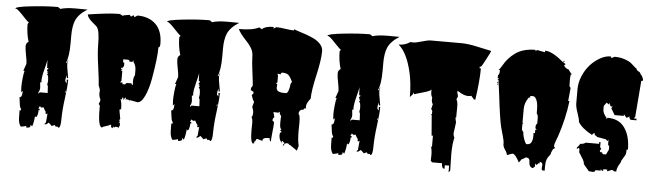

<svg xmlns="http://www.w3.org/2000/svg" viewBox="-52 -954 4426 1307"><g transform="rotate(5 2161.0 -301.0)"><path d="M403.8 -559.1V-506.8Q403.8 -412.6 383.3 -371.1Q392.6 -371.1 392.6 -382.3V-386.2L401.4 -393.6Q393.6 -385.7 393.6 -366.9Q393.6 -348.1 400.6 -312Q407.7 -275.9 408.2 -269H398.9V-288.1Q390.1 -270.5 390.1 -251.5V-246.6L401.4 -232.9L399.4 -258.3H409.2V-254.4Q409.2 -212.9 397.9 -130.1Q386.7 -47.4 386.7 12Q386.7 71.3 371.6 73.2L364.3 65.4L352.5 67.4L344.7 56.6L323.2 65.9L324.7 64.5L303.2 44.4L285.2 57.6L273.4 56.6L283.7 44.4Q283.7 34.2 286.4 13.7Q289.1 -6.8 289.1 -17.6L280.3 -11.7L271.5 -22.5H279.3Q267.1 -38.6 258.3 -56.6L243.7 -53.7L232.4 -62.5L223.6 -44.4H232.4L233.4 -33.7L226.1 -35.2L226.6 -26.9Q226.6 -16.6 222.4 -1.5Q218.3 13.7 213.1 13.7Q208 13.7 206.1 5.9Q203.1 49.8 192.4 79.6L181.2 68.4V75.2Q181.2 83 175.8 86.9Q168.9 90.8 153.3 90.8L152.3 79.6Q138.2 84.5 115.7 87.9Q98.6 67.9 98.4 25.9Q98.1 -16.1 97.7 -22.5L105.5 -21.5L107.4 -33.7Q98.6 -36.1 94.5 -72Q90.3 -107.9 89.4 -111.3Q107.4 -111.3 107.4 -147.5V-156.2L97.7 -145.5L95.7 -183.1Q95.7 -206.1 99.4 -241.7Q103 -277.3 108.4 -293H99.6L116.7 -341.8Q116.7 -361.3 108.6 -400.4Q100.6 -439.5 100.6 -460.9Q100.6 -482.4 118.2 -492.2Q101.1 -547.4 100.6 -611.8L108.4 -623.5Q99.6 -627.4 61.3 -668.7Q22.9 -710 11.2 -710H8.3Q8.3 -722.7 113.3 -734.1Q218.3 -745.6 293.5 -745.6Q300.8 -745.6 314 -733.9Q350.6 -746.1 416 -746.1L498.5 -745.6Q438.5 -708 419.9 -662.6Q403.8 -624 403.8 -559.1ZM228.5 -235.8 229.5 -224.6H220.7L224.1 -187Q224.1 -168.9 214.8 -156.2L215.3 -145.5L224.1 -156.2H277.8L275.4 -202.1L270 -213.4L273.4 -235.8Q273.4 -281.2 261.7 -281.2L270 -293H261.7L269 -302.7H260.7L259.8 -314.9Q268.1 -314.9 268.1 -325.7H259.3L256.8 -380.4Q254.4 -362.3 241.5 -313.2Q228.5 -264.2 228.5 -235.8ZM400.4 -177.2 396 -179.2Q395 -179.2 395 -173.3V-165.5Q395 -166.5 402.3 -178.2Q401.4 -177.2 400.4 -177.2ZM374.5 75.7 369.6 73.2ZM322.3 67.4Q322.3 65.9 323.2 65.9Z M775.4 -79.1 785.6 -22.5 775.4 -11.7H785.6L775.4 8.8L785.6 0L786.6 21L775.4 43.5V34.2L757.8 32.2L747.1 39.6V30.8L735.8 44.4L727.1 34.2L728 22.5H717.3Q714.4 28.3 693.8 33.4Q673.3 38.6 668 44.4V45.9Q639.2 45.9 639.2 -79.1V-101.1L630.4 -112.8Q639.6 -128.9 639.6 -142.6Q628.9 -163.1 628.9 -187L630.4 -208Q630.4 -210 620.6 -236.8V-225.6Q618.7 -268.1 605.2 -362.8Q591.8 -457.5 591.8 -511.7Q591.8 -610.4 571.8 -633.8Q566.4 -640.1 547.9 -655.3Q503.9 -690.9 503.9 -712.9Q508.8 -713.4 525.9 -716.1Q543 -718.8 548.6 -719.5Q554.2 -720.2 569.8 -722.4Q585.4 -724.6 592.3 -725.3Q599.1 -726.1 613.3 -727.8Q627.4 -729.5 635.5 -730.2Q643.6 -731 656 -732.2Q668.5 -733.4 677.5 -733.6Q686.5 -733.9 697.5 -734.4Q708.5 -734.9 716.1 -734.9Q723.6 -734.9 731.7 -729.2Q739.7 -723.6 745.1 -723.6L744.1 -727.5L788.1 -734.9L797.4 -723.6L814.5 -734.9L821.3 -721.7L841.3 -734.9Q920.4 -734.9 966.8 -689.5Q1013.2 -644 1013.2 -556.6Q1013.2 -531.7 1002 -531.7Q1002 -457 976.6 -314.5Q964.4 -245.6 941.7 -196.3Q918.9 -147 891.6 -147L838.4 -157.2V-148.4Q835.9 -159.7 819.8 -159.7H812V-160.6Q812 -171.4 808.8 -171.4Q805.7 -171.4 802.2 -163.8Q798.8 -156.2 797.1 -156.2Q795.4 -156.2 794.4 -157.2V-168.9H785.6V-157.2H775.4Q785.6 -136.7 785.6 -90.3L775.4 -86.9ZM850.6 -260.7 849.6 -289.1Q849.6 -314.5 859.4 -327.6V-361.3Q859.4 -396 841.3 -417.5V-429.7L833.5 -417.5H814.5Q814.5 -429.7 800.3 -429.7H771V-417.5Q771 -410.2 772.5 -408.7Q773.9 -407.2 779.8 -407.2V-383.8Q770.5 -374.5 768.6 -367.2L761.7 -373V-361.3H771L761.7 -350.1H771V-282.2L761.7 -271.5H779.8V-260.7H797.4Q798.3 -261.7 800.3 -263.9Q802.2 -266.1 802.7 -266.6Q803.2 -267.1 804.9 -268.6Q806.6 -270 807.6 -270.5Q812.5 -271.5 814.5 -271.5H841.3Q841.3 -260.7 850.6 -260.7ZM805.7 -157.2 812 -159.7V-157.2ZM785.6 -157.2Q786.6 -156.2 786.6 -154.8Q786.6 -153.3 785.6 -152.3ZM784.7 -149.4 785.6 -152.3V-147Q784.7 -147 784.7 -149.4Z M1440.4 -559.1V-506.8Q1440.4 -412.6 1419.9 -371.1Q1429.2 -371.1 1429.2 -382.3V-386.2L1438 -393.6Q1430.2 -385.7 1430.2 -366.9Q1430.2 -348.1 1437.3 -312Q1444.3 -275.9 1444.8 -269H1435.5V-288.1Q1426.8 -270.5 1426.8 -251.5V-246.6L1438 -232.9L1436 -258.3H1445.8V-254.4Q1445.8 -212.9 1434.6 -130.1Q1423.3 -47.4 1423.3 12Q1423.3 71.3 1408.2 73.2L1400.9 65.4L1389.2 67.4L1381.3 56.6L1359.9 65.9L1361.3 64.5L1339.8 44.4L1321.8 57.6L1310.1 56.6L1320.3 44.4Q1320.3 34.2 1323 13.7Q1325.7 -6.8 1325.7 -17.6L1316.9 -11.7L1308.1 -22.5H1315.9Q1303.7 -38.6 1294.9 -56.6L1280.3 -53.7L1269 -62.5L1260.3 -44.4H1269L1270 -33.7L1262.7 -35.2L1263.2 -26.9Q1263.2 -16.6 1259 -1.5Q1254.9 13.7 1249.8 13.7Q1244.6 13.7 1242.7 5.9Q1239.7 49.8 1229 79.6L1217.8 68.4V75.2Q1217.8 83 1212.4 86.9Q1205.6 90.8 1189.9 90.8L1189 79.6Q1174.8 84.5 1152.3 87.9Q1135.3 67.9 1135 25.9Q1134.8 -16.1 1134.3 -22.5L1142.1 -21.5L1144 -33.7Q1135.3 -36.1 1131.1 -72Q1127 -107.9 1126 -111.3Q1144 -111.3 1144 -147.5V-156.2L1134.3 -145.5L1132.3 -183.1Q1132.3 -206.1 1136 -241.7Q1139.6 -277.3 1145 -293H1136.2L1153.3 -341.8Q1153.3 -361.3 1145.3 -400.4Q1137.2 -439.5 1137.2 -460.9Q1137.2 -482.4 1154.8 -492.2Q1137.7 -547.4 1137.2 -611.8L1145 -623.5Q1136.2 -627.4 1097.9 -668.7Q1059.6 -710 1047.9 -710H1044.9Q1044.9 -722.7 1149.9 -734.1Q1254.9 -745.6 1330.1 -745.6Q1337.4 -745.6 1350.6 -733.9Q1387.2 -746.1 1452.6 -746.1L1535.2 -745.6Q1475.1 -708 1456.5 -662.6Q1440.4 -624 1440.4 -559.1ZM1265.1 -235.8 1266.1 -224.6H1257.3L1260.7 -187Q1260.7 -168.9 1251.5 -156.2L1252 -145.5L1260.7 -156.2H1314.5L1312 -202.1L1306.6 -213.4L1310.1 -235.8Q1310.1 -281.2 1298.3 -281.2L1306.6 -293H1298.3L1305.7 -302.7H1297.4L1296.4 -314.9Q1304.7 -314.9 1304.7 -325.7H1295.9L1293.5 -380.4Q1291 -362.3 1278.1 -313.2Q1265.1 -264.2 1265.1 -235.8ZM1437 -177.2 1432.6 -179.2Q1431.6 -179.2 1431.6 -173.3V-165.5Q1431.6 -166.5 1439 -178.2Q1438 -177.2 1437 -177.2ZM1411.1 75.7 1406.2 73.2ZM1358.9 67.4Q1358.9 65.9 1359.9 65.9Z M1877 -16.6 1876 -22.5Q1876 -24.9 1877 -25.9H1884.8V-37.6H1875L1884.8 -48.8Q1873 -52.2 1873 -89.1Q1873 -126 1875 -138.7L1864.7 -150.9V-168.9Q1862.3 -159.7 1847.9 -159.7Q1833.5 -159.7 1820.3 -161.1L1829.6 -127L1820.3 -116.2L1818.4 -103L1829.6 -93.8H1830.6Q1830.6 -71.3 1825.4 -25.6Q1820.3 20 1820.3 42.5L1811 30.8V18.6H1793.9Q1762.7 18.6 1761.7 41Q1755.9 40 1742.7 35.4Q1729.5 30.8 1722.2 30.8L1712.9 50.3V42.5L1703.1 65.4Q1682.1 65.4 1682.1 -27.8L1683.1 -70.3Q1683.1 -104 1673.3 -116.2H1676.8Q1683.1 -125 1683.1 -143.3Q1683.1 -161.6 1673.3 -184.1L1683.1 -218.3Q1671.9 -232.9 1663.1 -263.2L1673.3 -274.4V-286.1L1653.3 -296.9Q1653.3 -314 1658.7 -318.4Q1664.1 -322.8 1664.1 -332.5Q1664.1 -342.3 1654.3 -416.5Q1644.5 -490.7 1644.5 -523.2Q1644.5 -555.7 1630.4 -580.1Q1616.2 -604.5 1598.1 -623Q1546.9 -676.8 1536.6 -703.6Q1631.8 -703.6 1673.3 -726.6L1692.9 -715.8Q1714.4 -738.3 1771.5 -738.3V-726.6Q1787.1 -738.3 1791 -738.3Q1813 -738.3 1852.1 -732.4Q1891.1 -726.6 1909.2 -726.6L1913.1 -734.9Q1918.5 -731 1942.6 -723.6Q1966.8 -716.3 1994.4 -706.8Q2022 -697.3 2049.8 -683.8Q2077.6 -670.4 2095.9 -649.2Q2114.3 -627.9 2114.3 -602.5Q2114.3 -543.5 2089.6 -435.8Q2064.9 -328.1 2064.9 -274.4Q2032.2 -233.9 2038.1 -210.4Q2038.1 -205.6 2040.5 -202.1L2031.2 -207L2022 -194.8Q1991.7 -194.8 1991.7 -161.1Q2002.9 -161.1 2002.9 -98.1L2002 -51.8Q2002 20 2011.7 53.2L2002 86.9L1953.1 53.2Q1946.3 53.2 1943.8 47.9Q1941.4 42.5 1933.6 42.5Q1925.8 42.5 1921.4 44.2Q1917 45.9 1915.5 48.1Q1914.1 50.3 1910.6 55.7Q1907.2 61 1903.8 65.4Q1903.8 48.8 1914.6 44.4Q1914.6 43 1897.5 29.3L1894 30.8V47.4Q1893.6 41.5 1888.7 35.6Q1875 19 1875 -14.2Q1877 -14.2 1877 -16.6ZM1829.6 -353.5 1828.1 -327.6Q1828.1 -296.9 1880.9 -296.9H1894Q1904.3 -296.9 1911.4 -319.6Q1918.5 -342.3 1918.5 -353.8Q1918.5 -365.2 1928.2 -376Q1912.6 -410.6 1899.2 -422.1Q1885.7 -433.6 1856.9 -433.6Q1851.1 -433.6 1847.9 -426.3Q1844.7 -418.9 1843.8 -418.9L1838.9 -422.4H1821.8Q1824.7 -421.9 1827.1 -417.7Q1829.6 -413.6 1829.6 -409.7V-365.2L1820.3 -353.5ZM1712.9 65.4Q1711.9 62 1711.9 56.9Q1711.9 51.8 1712.9 50.3ZM1761.7 41 1768.6 42.5H1761.7Z M2536.1 -559.1V-506.8Q2536.1 -412.6 2515.6 -371.1Q2524.9 -371.1 2524.9 -382.3V-386.2L2533.7 -393.6Q2525.9 -385.7 2525.9 -366.9Q2525.9 -348.1 2533 -312Q2540 -275.9 2540.5 -269H2531.2V-288.1Q2522.5 -270.5 2522.5 -251.5V-246.6L2533.7 -232.9L2531.7 -258.3H2541.5V-254.4Q2541.5 -212.9 2530.3 -130.1Q2519 -47.4 2519 12Q2519 71.3 2503.9 73.2L2496.6 65.4L2484.9 67.4L2477.1 56.6L2455.6 65.9L2457 64.5L2435.5 44.4L2417.5 57.6L2405.8 56.6L2416 44.4Q2416 34.2 2418.7 13.7Q2421.4 -6.8 2421.4 -17.6L2412.6 -11.7L2403.8 -22.5H2411.6Q2399.4 -38.6 2390.6 -56.6L2376 -53.7L2364.7 -62.5L2356 -44.4H2364.7L2365.7 -33.7L2358.4 -35.2L2358.9 -26.9Q2358.9 -16.6 2354.7 -1.5Q2350.6 13.7 2345.5 13.7Q2340.3 13.7 2338.4 5.9Q2335.4 49.8 2324.7 79.6L2313.5 68.4V75.2Q2313.5 83 2308.1 86.9Q2301.3 90.8 2285.6 90.8L2284.7 79.6Q2270.5 84.5 2248 87.9Q2231 67.9 2230.7 25.9Q2230.5 -16.1 2230 -22.5L2237.8 -21.5L2239.7 -33.7Q2231 -36.1 2226.8 -72Q2222.7 -107.9 2221.7 -111.3Q2239.7 -111.3 2239.7 -147.5V-156.2L2230 -145.5L2228 -183.1Q2228 -206.1 2231.7 -241.7Q2235.4 -277.3 2240.7 -293H2231.9L2249 -341.8Q2249 -361.3 2241 -400.4Q2232.9 -439.5 2232.9 -460.9Q2232.9 -482.4 2250.5 -492.2Q2233.4 -547.4 2232.9 -611.8L2240.7 -623.5Q2231.9 -627.4 2193.6 -668.7Q2155.3 -710 2143.6 -710H2140.6Q2140.6 -722.7 2245.6 -734.1Q2350.6 -745.6 2425.8 -745.6Q2433.1 -745.6 2446.3 -733.9Q2482.9 -746.1 2548.3 -746.1L2630.9 -745.6Q2570.8 -708 2552.2 -662.6Q2536.1 -624 2536.1 -559.1ZM2360.8 -235.8 2361.8 -224.6H2353L2356.4 -187Q2356.4 -168.9 2347.2 -156.2L2347.7 -145.5L2356.4 -156.2H2410.2L2407.7 -202.1L2402.3 -213.4L2405.8 -235.8Q2405.8 -281.2 2394 -281.2L2402.3 -293H2394L2401.4 -302.7H2393.1L2392.1 -314.9Q2400.4 -314.9 2400.4 -325.7H2391.6L2389.2 -380.4Q2386.7 -362.3 2373.8 -313.2Q2360.8 -264.2 2360.8 -235.8ZM2532.7 -177.2 2528.3 -179.2Q2527.3 -179.2 2527.3 -173.3V-165.5Q2527.3 -166.5 2534.7 -178.2Q2533.7 -177.2 2532.7 -177.2ZM2506.8 75.7 2502 73.2ZM2454.6 67.4Q2454.6 65.9 2455.6 65.9Z M3051.3 17.6 3053.7 131.8 3043.5 143.6V98.1H3014.2V121.1H3003.9Q2994.1 111.3 2994.1 85.9H2925.8L2916 75.2L2917 33.2Q2917 -1 2906.7 -26.9L2916 -15.1V-95.2H2906.7L2896.5 -220.7V-230.5L2889.6 -238.3L2896.5 -240.7V-264.2L2888.2 -275.4L2896.5 -308.6Q2887.7 -321.3 2887.7 -336.9Q2887.7 -352.5 2888.2 -354.5Q2878.9 -366.2 2878.9 -391.1V-407.7Q2874 -397 2822.8 -382.8Q2771.5 -368.7 2764.6 -365.2L2755.9 -377.4V-365.2L2736.3 -343.8Q2736.3 -436.5 2719.7 -509.3Q2689 -643.6 2628.9 -692.9Q2672.9 -692.9 2707.5 -716.8Q2712.9 -715.8 2728.8 -715.8Q2744.6 -715.8 2784.9 -727.8Q2825.2 -739.7 2844.2 -739.7H3053.7Q3101.6 -739.7 3169.7 -724.1Q3237.8 -708.5 3260.3 -704.6Q3260.3 -698.7 3232.7 -646.7Q3205.1 -594.7 3201.2 -591.8H3192.4V-580.1H3201.2Q3201.2 -498.5 3182.1 -365.2H3172.4L3152.8 -388.2Q3139.6 -385.3 3129.4 -385.3Q3101.6 -385.3 3062.5 -411.1H3053.7L3062.5 -377.4L3053.7 -354.5Q3063.5 -342.8 3063.5 -307.1Q3063.5 -271.5 3063 -252.4Q3062.5 -233.4 3062.5 -230.5Q3062 -230.5 3060.1 -232.9Q3058.1 -232.9 3058.1 -229.5L3064.5 -198.2L3054.7 -125.5Q3054.7 -107.4 3062.5 -95.2Q3051.3 -49.8 3051.3 17.6Z M3514.2 35.6Q3485.8 -21 3465.8 -21Q3464.8 -21 3428.7 -7.8Q3427.7 -22.5 3413.3 -42.7Q3398.9 -63 3398.9 -83H3399.9Q3399.9 -100.6 3390.1 -133.8Q3380.4 -167 3373.5 -193.8Q3366.7 -220.7 3358.2 -278.3Q3349.6 -335.9 3341.6 -405.5Q3333.5 -475.1 3327.6 -512.7L3324.2 -510.7L3320.8 -511.7L3330.6 -523.4H3320.8V-535.6H3322.3L3320.8 -546.9L3325.2 -545.9Q3331.5 -559.6 3331.5 -572.3L3330.6 -580.1H3321.3Q3328.1 -582.5 3344.7 -611.8Q3361.3 -641.1 3379.9 -661.4Q3398.4 -681.6 3421.4 -698.7Q3474.6 -738.3 3561.5 -738.3V-727.5L3570.8 -738.3L3626 -727.5V-738.3Q3676.3 -738.3 3752.9 -671.4L3762.7 -682.1L3763.7 -673.3L3754.9 -671.4L3772.9 -659.2L3763.7 -648.9Q3766.6 -642.6 3776.9 -634.3Q3787.1 -626 3793.5 -626H3795.4L3821.3 -591.8H3814.5Q3811.5 -579.1 3811.5 -551.3Q3811.5 -523.4 3812.5 -511.7L3821.3 -501L3812.5 -411.1H3821.3Q3805.7 -285.2 3763.7 -162.1Q3761.7 -156.7 3755.4 -141.6Q3743.2 -111.8 3743.2 -93.8L3752.9 -83Q3742.2 -83 3734.4 -67.6Q3726.6 -52.2 3724.1 -37.6Q3705.6 -16.1 3700 1Q3694.3 18.1 3694.3 44.4V75.7H3684.6Q3672.9 75.7 3672.9 62.5L3675.3 37.1Q3675.3 21 3655.8 18.6V29.3L3649.4 28.3L3635.7 42L3626 32.2V53.2L3612.3 65.4Q3597.7 62.5 3591.6 51Q3585.4 39.6 3585.9 27.8Q3587.4 -2.9 3561.5 -2.9Q3555.2 -2.9 3547.6 3.9Q3540 10.7 3538.3 10.7Q3536.6 10.7 3534.7 7.8ZM3561.5 -93.8Q3597.2 -93.8 3597.2 -157.2Q3597.2 -168 3596.2 -173.3H3606.4V-196.3H3616.2L3606.4 -207V-219.2Q3606.4 -230 3616.2 -240.7V-275.4Q3616.2 -297.9 3606.4 -308.6V-333.5Q3606.4 -389.6 3588.4 -413.1Q3580.6 -422.9 3569.8 -422.9H3552.7V-411.1H3543.5Q3515.6 -372.1 3515.6 -331.5V-240.7Q3515.6 -234.4 3521.5 -229.5H3515.6V-196.3Q3515.6 -183.6 3526.9 -173.3Q3526.9 -156.2 3534.9 -131.3Q3543 -106.4 3552.7 -93.8ZM3330.6 -489.7H3320.8V-501ZM3330.6 -479H3320.8L3322.3 -484.4Z M4135.7 -342.8 4108.9 -388.2 4117.7 -398.9Q4104 -398.9 4103 -401.4Q4101.1 -407.7 4093.8 -411.1H4101.1L4091.3 -422.4V-411.1L4074.2 -422.4L4056.6 -398.9V-376Q4056.6 -363.8 4059.1 -357.7Q4061.5 -351.6 4062.5 -348.6Q4063.5 -345.7 4066.9 -340.8Q4070.3 -335.9 4071.3 -334Q4075.7 -326.7 4082 -320.3V-311.5L4091.3 -320.3Q4168.5 -320.3 4207.5 -264.4Q4246.6 -208.5 4246.6 -116.2H4237.8Q4237.8 -89.4 4232.7 -79.1Q4227.5 -68.8 4220 -57.4Q4212.4 -45.9 4208 -37.6Q4208 -29.3 4201.2 -18.6Q4179.7 14.6 4179.7 42L4170.4 35.6V42Q4168.5 40 4161.1 35.4Q4153.8 30.8 4150.1 30.8Q4146.5 30.8 4135.3 36.4Q4124 42 4117.7 42V30.8H4091.3V42H4082L4074.2 30.8V42H4038.1Q4038.1 55.2 4020 55.2L3994.1 53.2L3956.1 7.8Q3956.1 -6.8 3946.8 -22.7Q3937.5 -38.6 3927.7 -53.5Q3918 -68.4 3917.5 -69.3V-93.8L3909.2 -100.1L3907.2 -93.8H3897.9Q3897.9 -100.6 3907.7 -109.9Q3917.5 -119.1 3917.5 -127.4Q3942.4 -127.4 3956.1 -138.7H4047.4V-150.9H4056.6V-116.2L4065.4 -106L4056.6 -93.8Q4056.6 -82 4070.8 -82H4074.2Q4074.2 -70.3 4085 -70.3L4101.1 -71.3L4117.7 -106V-127.4L4108.9 -138.7V-173.3L4101.1 -162.1L4091.3 -173.3L4029.8 -184.1Q4022.9 -193.8 4012.7 -194.8V-207H4003.4L3994.1 -194.8Q3921.9 -233.9 3897.9 -275.4Q3897.9 -293 3883.3 -334Q3868.7 -375 3868.7 -398.9V-497.1Q3868.7 -542 3887.7 -586.9Q3906.7 -631.8 3936.3 -664.6Q3965.8 -697.3 4002.7 -717.8Q4039.6 -738.3 4074.2 -738.3L4082 -727.5Q4098.1 -738.3 4101.1 -738.3Q4139.2 -738.3 4170.2 -727.8Q4201.2 -717.3 4216.1 -704.8Q4231 -692.4 4242.2 -681.9Q4253.4 -671.4 4256.8 -671.4Q4256.8 -661.1 4271.7 -653.6Q4286.6 -646 4286.6 -636.7Q4293.5 -632.3 4300.3 -618.9Q4307.1 -605.5 4307.1 -600.3Q4307.1 -595.2 4306.6 -591.3H4296.4L4276.4 -342.8L4267.1 -331.5H4286.6V-320.3H4246.6L4237.8 -331.5V-342.8Q4229 -335 4217.3 -331.5L4198.2 -354.5V-342.8Z"/></g></svg>

Font: Butcherman
Style: Regular
Weight: 400
Version: Version 001.004